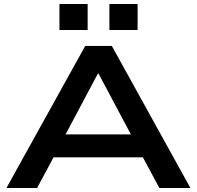

<svg xmlns="http://www.w3.org/2000/svg" viewBox="-20 -933 977 953"><path d="M12 0 403 -705H535L925 0H771L665 -197L733 -152H202L270 -197L164 0ZM466 -568 288 -233 251 -266H684L647 -233L469 -568ZM523 -784V-913H663V-784ZM275 -784V-913H415V-784Z"/></svg>

Font: Nunito Sans 10pt Expanded
Style: Bold
Weight: 700
Width: 7
Designer: Vernon Adams
Foundry: Vernon Adams
Version: Version 3.101;gftools[0.9.27]